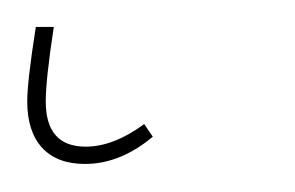

<svg xmlns="http://www.w3.org/2000/svg" viewBox="-39 29 217 141"><path d="M23.4 149.4Q2.9 149.4 -8.1 137.5Q-19 125.5 -19 103.5Q-19 88.9 -12.7 48.8H0.5Q-5.4 87.4 -5.4 103.5Q-5.4 136.7 23.9 136.7Q44.4 136.7 66.9 120.1L73.2 129.4Q49.3 149.4 23.4 149.4Z"/></svg>

Font: Fira Sans Compressed Hair
Style: Italic
Weight: 100
Width: 3
Italic angle: -8°
Designer: Carrois Corporate & Edenspiekermann AG
Foundry: Carrois Corporate GbR & Edenspiekermann AG
Version: Version 4.203;PS 004.203;hotconv 1.0.88;makeotf.lib2.5.64775